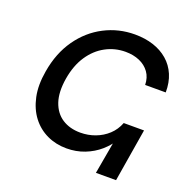

<svg xmlns="http://www.w3.org/2000/svg" viewBox="-131 -864 973 989"><g transform="rotate(20 356.0 -369.5)"><path d="M311.5 -66.4Q253.4 -66.4 204.6 -89.4Q155.8 -112.3 122.3 -156Q88.9 -199.7 75.7 -261.7Q62.5 -323.7 76.2 -402.8Q93.8 -507.8 147 -583.3Q200.2 -658.7 277.6 -698.7Q355 -738.8 444.3 -738.8Q499.5 -738.8 545.4 -723.9Q591.3 -709 625 -679.9Q658.7 -650.9 676.8 -608.6Q694.8 -566.4 694.3 -512.2H581.5Q580.6 -552.7 560.3 -580.8Q540 -608.9 506.1 -623.5Q472.2 -638.2 429.2 -638.2Q370.6 -638.2 320.1 -610.8Q269.5 -583.5 234.6 -531.2Q199.7 -479 187 -403.3Q174.3 -326.2 192.1 -273.4Q210 -220.7 251.5 -193.8Q293 -167 351.1 -167Q393.6 -167 432.1 -181.4Q470.7 -195.8 500.2 -223.1Q529.8 -250.5 544.9 -290H581.1Q573.2 -244.6 550.3 -204.3Q527.3 -164.1 491.7 -133.1Q456.1 -102.1 410.2 -84.2Q364.3 -66.4 311.5 -66.4ZM498 0 549.3 -290H656.2L608.4 0Z"/></g></svg>

Font: Inter Medium
Style: Italic
Weight: 500
Italic angle: -9.3988°
Designer: Rasmus Andersson
Foundry: rsms
Version: Version 4.001;git-66647c0bb